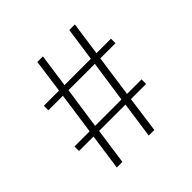

<svg xmlns="http://www.w3.org/2000/svg" viewBox="-176 -857 1020 1020"><g transform="rotate(-45 333.5 -347.5)"><path d="M63 -238H177L210 -472H101V-506H215L241 -695H283L256 -506H454L481 -695H523L496 -506H605V-472H491L458 -238H567V-204H453L425 0H383L412 -204H214L185 0H143L172 -204H63ZM218 -238H416L450 -472H252Z"/></g></svg>

Font: Bitter Light
Style: Regular
Weight: 300
Designer: Sol Matas, and Bitter project Authors
Foundry: Sol Matas
Version: Version 2.001